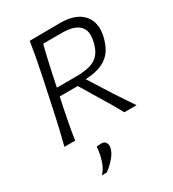

<svg xmlns="http://www.w3.org/2000/svg" viewBox="-232 -842 1133 1254"><g transform="rotate(-30 334.0 -215.5)"><path d="M42 0Q57.5 -60 70.5 -115.2Q83.5 -170.5 97.5 -236.5L147.5 -472.5Q162 -540.5 172.2 -596.8Q182.5 -653 192 -713Q238 -713 291.2 -714Q344.5 -715 419 -715Q538.5 -715 591.2 -655.8Q644 -596.5 624 -502Q612 -446 586.5 -405.2Q561 -364.5 512.5 -340.8Q464 -317 383.5 -313L452.5 -203.5Q473 -170.5 496.8 -134Q520.5 -97.5 544 -62.5Q567.5 -27.5 586.5 0H494Q468.5 -46.5 443.5 -89Q418.5 -131.5 392.5 -173.5L316 -300.5H180L166 -235.5Q152.5 -170.5 142.2 -115.2Q132 -60 123 0ZM407 -653H258.5Q247 -607.5 236.5 -562.8Q226 -518 215 -466.5L192.5 -359.5H332.5Q400.5 -359.5 444.2 -372.2Q488 -385 513.5 -416.5Q539 -448 551 -505Q560.5 -551.5 550.5 -580.5Q540.5 -609.5 517.2 -625.2Q494 -641 464.8 -647Q435.5 -653 407 -653ZM161 284Q186.5 254.5 198.2 226.2Q210 198 217 163.5Q220.5 148.5 222.5 133.2Q224.5 118 225.5 103.5L265 101Q285 102 294.5 117.8Q304 133.5 299.5 154.5Q292.5 189 263 223Q233.5 257 198.5 283Z"/></g></svg>

Font: Commissioner Flair Light
Style: Italic
Weight: 300
Italic angle: -12°
Designer: Kostas Bartsokas
Foundry: Kostas Bartsokas
Version: Version 1.000; ttfautohint (v1.8.3)